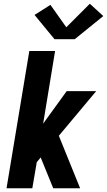

<svg xmlns="http://www.w3.org/2000/svg" viewBox="-20 -1008 573 1028"><path d="M15 0 137 -735H275L211 -346L337 -520H495L295 -281L409 0H265L199 -162L198 -165L177 -140L153 0ZM272 -798 165 -928 250 -982 335 -862 461 -988 533 -922 380 -798Z"/></svg>

Font: Iosevka SS04 Heavy
Style: Italic
Weight: 900
Italic angle: -9°
Monospace: yes
Designer: Belleve Invis
Foundry: Belleve Invis
Version: Version 19.0.0; ttfautohint (v1.8.4)